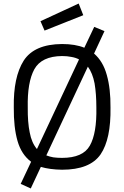

<svg xmlns="http://www.w3.org/2000/svg" viewBox="-20 -951 702 1086"><path d="M232 -778 451 -865 425 -931 209 -831ZM331 -58Q304 -58 282 -61Q260 -65 242 -72L477 -574Q504 -537 515 -479Q525 -420 525 -343Q528 -197 488 -127Q449 -58 331 -58ZM137 -343Q134 -485 174 -559Q215 -633 331 -634Q360 -634 384 -629Q408 -625 427 -615L189 -108Q159 -143 148 -202Q136 -260 137 -343ZM331 9Q489 9 549 -78Q608 -165 605 -343Q606 -450 584 -527Q563 -604 512 -648L571 -775L513 -799L457 -681Q406 -702 331 -702Q174 -701 114 -608Q55 -515 58 -343Q57 -231 79 -154Q101 -77 156 -36L97 89L154 115L211 -7Q261 8 331 9Z"/></svg>

Font: RazerF5
Style: Regular
Weight: 400
Foundry: Razer Inc.
Version: Version 2